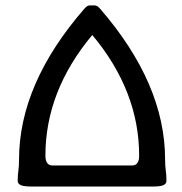

<svg xmlns="http://www.w3.org/2000/svg" viewBox="-20 -683 669 704"><path d="M538.1 1H98.1Q66.4 1 55.7 -4.4Q44.9 -9.8 44.9 -19.5Q44.9 -40 47.4 -57.6Q49.8 -75.2 49.8 -97.7Q49.8 -375.5 289.6 -651.4Q299.8 -663.1 308.6 -663.1H327.6Q336.4 -663.1 346.7 -651.4Q585.4 -376 585.4 -97.7Q585.4 -75.2 587.9 -57.6Q590.3 -40 590.3 -19.5Q590.3 -9.8 579.8 -4.4Q569.3 1 538.1 1ZM463.9 -76.2Q490.2 -76.2 490.2 -112.3Q490.2 -349.1 318.4 -554.7Q146.5 -349.1 146.5 -112.3Q146.5 -76.2 172.9 -76.2Z"/></svg>

Font: Bainsley
Style: Regular
Weight: 400
Designer: Paul James MIller
Foundry: High-Logic / Made with FontCreator
Version: Version 1.411;March 28, 2021;FontCreator 13.0.0.2683 64-bit